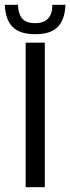

<svg xmlns="http://www.w3.org/2000/svg" viewBox="-51 -777 292 797"><path d="M55.5 0V-600H135V0ZM95 -635Q31.5 -635 1.5 -665Q-28.5 -695 -31 -757H23.5Q24.5 -721.5 40.2 -701.2Q56 -681 95 -681Q131.5 -681 149 -700.5Q166.5 -720 166.5 -757H221Q218 -695 188.5 -665Q159 -635 95 -635Z"/></svg>

Font: Big Shoulders Text Thin
Style: Regular
Weight: 400
Version: Version 2.002